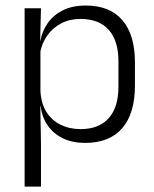

<svg xmlns="http://www.w3.org/2000/svg" viewBox="-20 -518 570 710"><path d="M294.5 10.5Q248 10.5 212.8 -6.5Q177.5 -23.5 156.2 -54.2Q135 -85 130 -126.5H110L129.5 -183Q131.5 -136 151.5 -104.2Q171.5 -72.5 204.5 -56.5Q237.5 -40.5 278 -40.5Q345.5 -40.5 381.8 -80.8Q418 -121 418 -198V-291Q418 -367.5 382 -407.8Q346 -448 277.5 -448Q238 -448 206.8 -431.8Q175.5 -415.5 155.2 -387.2Q135 -359 128 -322L111.5 -366.5H129Q136 -403 156.5 -432.5Q177 -462 212.2 -479.8Q247.5 -497.5 297.5 -497.5Q386 -497.5 432.5 -443.5Q479 -389.5 479 -286.5V-202Q479 -98.5 432 -44Q385 10.5 294.5 10.5ZM131.5 172H71V-487.5H131.5L128.5 -366L129.5 -346V-139.5L129 -125.5L131.5 9Z"/></svg>

Font: Anek Malayalam Medium Light
Style: Regular
Weight: 300
Version: Version 1.003